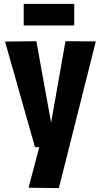

<svg xmlns="http://www.w3.org/2000/svg" viewBox="-20 -757 513 988"><path d="M127 209 182 0H160L6 -543L167 -545L243 -126L317 -545L473 -544L283 211ZM102 -626V-737H362V-626Z"/></svg>

Font: Georama SemiCondensed
Style: Bold
Weight: 700
Width: 4
Designer: Jean-Baptiste Levee
Foundry: Production Type
Version: Version 1.000